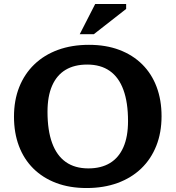

<svg xmlns="http://www.w3.org/2000/svg" viewBox="-20 -936 885 968"><path d="M428.5 -710Q514 -710 581.5 -684.5Q649 -659 696.8 -611.8Q744.5 -564.5 769.5 -498.2Q794.5 -432 794.5 -350Q794.5 -267.5 768 -200.8Q741.5 -134 692 -86.5Q642.5 -39 572.8 -13.5Q503 12 416.5 12Q331 12 263.5 -13.5Q196 -39 148.2 -86.2Q100.5 -133.5 75.5 -199.8Q50.5 -266 50.5 -348Q50.5 -430.5 77 -497Q103.5 -563.5 153 -611.2Q202.5 -659 272.2 -684.5Q342 -710 428.5 -710ZM425.5 -87Q490 -87 534.5 -114Q579 -141 602.2 -194Q625.5 -247 625.5 -325.5Q625.5 -419.5 602.2 -483Q579 -546.5 533.2 -578.5Q487.5 -610.5 419.5 -610.5Q355 -610.5 310.5 -583.8Q266 -557 242.8 -504Q219.5 -451 219.5 -372.5Q219.5 -278.5 242.8 -215Q266 -151.5 311.8 -119.2Q357.5 -87 425.5 -87ZM382 -763.5 460 -916H616V-891L453 -763.5Z"/></svg>

Font: Newsreader 9pt SemiBold
Style: Regular
Weight: 600
Designer: Hugues Gentile
Foundry: Production Type
Version: Version 1.003